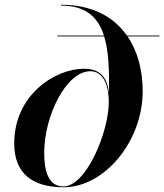

<svg xmlns="http://www.w3.org/2000/svg" viewBox="-20 -780 692 810"><path d="M222.5 -630V-626.5H419.5C439.5 -561 441 -476.5 440 -387.5C431.5 -453.5 404 -490 334 -490C213 -490 40 -380 40 -175C40 -45 120 10 248.5 10C422 10 582 -185 582 -395C582 -482.5 561 -563.5 518 -626.5H652.5V-630H515.5C460 -709.5 368 -760 237.5 -760V-756.5C343 -756.5 394 -706.5 418.5 -630ZM166.5 -135C166.5 -291.5 259.5 -479.5 361 -479.5C419.5 -479.5 439 -412.5 439 -350C439 -223.5 344 6.5 247.5 6.5C181.5 6.5 166.5 -63.5 166.5 -135Z"/></svg>

Font: Bodoni* 48pt Medium
Style: Italic
Weight: 500
Italic angle: -13°
Version: Version 2.3